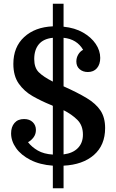

<svg xmlns="http://www.w3.org/2000/svg" viewBox="-20 -871 615 1021"><path d="M261 130V10Q192 5 142 -20.5Q92 -46 65.5 -83.5Q39 -121 39 -162Q39 -196 57 -217Q75 -238 108 -238Q137 -238 154 -221.5Q171 -205 171 -180Q171 -157 158 -140Q145 -123 129 -115Q149 -89 181 -70.5Q213 -52 261 -49V-308Q258 -310 254.5 -311.5Q251 -313 248 -314Q199 -334 154 -359.5Q109 -385 80 -426Q51 -467 51 -531Q51 -621 108.5 -674Q166 -727 261 -731V-851H318V-729Q378 -723 421.5 -698Q465 -673 489 -637.5Q513 -602 513 -563Q513 -529 495.5 -508.5Q478 -488 447 -488Q421 -488 403.5 -503Q386 -518 386 -544Q386 -564 396 -581Q406 -598 422 -606Q389 -663 318 -670V-412Q392 -379 441 -349.5Q490 -320 514.5 -283Q539 -246 539 -190Q539 -99 479.5 -47Q420 5 318 10V130ZM421 -155Q421 -204 391.5 -233.5Q362 -263 318 -285V-50Q367 -56 394 -83.5Q421 -111 421 -155ZM162 -557Q162 -511 186 -487Q210 -463 261 -437V-670Q211 -665 186.5 -635.5Q162 -606 162 -557Z"/></svg>

Font: Domine Medium
Style: Regular
Weight: 500
Designer: Pablo Impallari, Rodrigo Fuenzalida, Brenda Gallo
Foundry: Pablo Impallari, Rodrigo Fuenzalida, Brenda Gallo
Version: Version 2.000